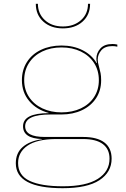

<svg xmlns="http://www.w3.org/2000/svg" viewBox="-20 -772 660 1008"><path d="M596 -538V-527Q583 -530 570 -530Q531 -530 512 -508Q493 -486 493 -459Q493 -444 500 -421Q505 -403 508 -388Q511 -373 511 -351Q511 -297 484.5 -256.5Q458 -216 410.5 -193.5Q363 -171 303 -171H245Q112 -171 112 -109Q112 -53 215 -53H416Q490 -53 528 -24Q566 5 566 61Q566 132 502 174Q438 216 309 216Q63 216 63 85Q63 31 99.5 -0.5Q136 -32 201 -41V-42Q101 -45 101 -109Q101 -178 236 -178V-179Q172 -196 133.5 -241.5Q95 -287 95 -351Q95 -405 121.5 -446.5Q148 -488 195.5 -510.5Q243 -533 303 -533Q365 -533 413.5 -508.5Q462 -484 487 -441L489 -442Q486 -453 486 -464Q486 -494 507 -517.5Q528 -541 571 -541Q583 -541 596 -538ZM499 -351Q499 -402 474 -441Q449 -480 404.5 -501.5Q360 -523 303 -523Q246 -523 201.5 -501.5Q157 -480 132 -441Q107 -402 107 -351Q107 -301 132.5 -262.5Q158 -224 202.5 -203Q247 -182 303 -182Q360 -182 404.5 -203Q449 -224 474 -262.5Q499 -301 499 -351ZM271 -42Q173 -41 124 -7Q75 27 75 84Q75 149 135.5 177.5Q196 206 310 206Q432 206 493.5 167Q555 128 555 61Q555 11 520 -15.5Q485 -42 416 -42ZM310 -623Q247 -623 207.5 -658.5Q168 -694 168 -752H179Q179 -700 215.5 -666.5Q252 -633 310 -633Q368 -633 405 -666Q442 -699 442 -752H453Q453 -694 413.5 -658.5Q374 -623 310 -623Z"/></svg>

Font: Hepta Slab Thin
Style: Regular
Weight: 250
Designer: Michael LaGattuta
Foundry: Michael LaGattuta
Version: Version 1.100; ttfautohint (v1.8) -l 8 -r 50 -G 200 -x 14 -D